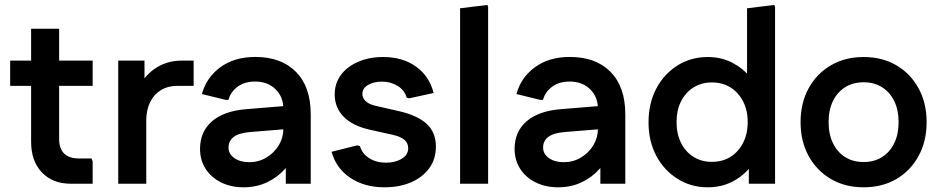

<svg xmlns="http://www.w3.org/2000/svg" viewBox="-20 -754 3860 788"><path d="M269.7 0Q196.3 0 152 -46.3Q107.7 -92.7 107.7 -172V-636H222.7V-183.7Q222.7 -144.3 243.2 -124Q263.7 -103.7 302.7 -103.7H355.3L360.3 -92.7V0ZM21.7 -401.7V-505.3H360.3V-401.7Z M465.3 0V-505.3H573V-376.3L543.7 -378Q565.3 -437.3 614.2 -471.3Q663 -505.3 726 -505.3H774.7V-401.7H708.7Q669.7 -401.7 640.8 -384.3Q612 -367 596.2 -335Q580.3 -303 580.3 -259.3V0Z M979.7 14.7Q928 14.7 887.5 -5.3Q847 -25.3 824 -61Q801 -96.7 801 -142.7Q801 -213.7 850.2 -256.2Q899.3 -298.7 991.3 -306L1186.7 -322V-226.7L1008.3 -212.3Q960.3 -208.3 939.2 -192Q918 -175.7 918 -148.7Q918 -122 941.8 -105.2Q965.7 -88.3 1002.7 -88.3Q1041.7 -88.3 1073.5 -107.5Q1105.3 -126.7 1124.2 -157.8Q1143 -189 1143 -225.3V-307.7Q1143 -356.3 1110.8 -387.8Q1078.7 -419.3 1027.3 -419.3Q983 -419.3 954.3 -397.5Q925.7 -375.7 917.7 -344H906.7L808.7 -368Q826.7 -435.7 884.3 -478Q942 -520.3 1027.7 -520.3Q1134.7 -520.3 1195 -458.8Q1255.3 -397.3 1255.3 -285V0H1153V-147L1194.3 -140.7Q1182.3 -98 1151.3 -62.5Q1120.3 -27 1076.7 -6.2Q1033 14.7 979.7 14.7Z M1558 14.7Q1475.7 14.7 1417.7 -24.2Q1359.7 -63 1340.7 -131L1445.7 -157.3L1457.3 -154.7Q1466.3 -122.7 1495.7 -104.5Q1525 -86.3 1564 -86.3Q1602.3 -86.3 1628.8 -102.5Q1655.3 -118.7 1655.3 -145Q1655.3 -167.3 1639.5 -180.5Q1623.7 -193.7 1592 -200.7L1497.3 -221.7Q1426.7 -237.7 1390.2 -275.2Q1353.7 -312.7 1353.7 -366.3Q1353.7 -412.3 1379.3 -446.7Q1405 -481 1450.2 -500.5Q1495.3 -520 1552.7 -520Q1632 -520 1687 -481Q1742 -442 1759.7 -372.3L1660.3 -350.7L1649.3 -352.7Q1641.3 -383 1612.5 -401Q1583.7 -419 1548 -419Q1513.7 -419 1490.5 -405.3Q1467.3 -391.7 1467.3 -368.7Q1467.3 -351.7 1481.2 -338.5Q1495 -325.3 1524.7 -319L1619.7 -297.3Q1694 -280 1731.5 -245.3Q1769 -210.7 1769 -152Q1769 -101.3 1741.7 -63.7Q1714.3 -26 1666.8 -5.7Q1619.3 14.7 1558 14.7Z M1868.3 0V-720L1980.3 -733.7L1983.3 -725.7V0Z M2270.7 14.7Q2219 14.7 2178.5 -5.3Q2138 -25.3 2115 -61Q2092 -96.7 2092 -142.7Q2092 -213.7 2141.2 -256.2Q2190.3 -298.7 2282.3 -306L2477.7 -322V-226.7L2299.3 -212.3Q2251.3 -208.3 2230.2 -192Q2209 -175.7 2209 -148.7Q2209 -122 2232.8 -105.2Q2256.7 -88.3 2293.7 -88.3Q2332.7 -88.3 2364.5 -107.5Q2396.3 -126.7 2415.2 -157.8Q2434 -189 2434 -225.3V-307.7Q2434 -356.3 2401.8 -387.8Q2369.7 -419.3 2318.3 -419.3Q2274 -419.3 2245.3 -397.5Q2216.7 -375.7 2208.7 -344H2197.7L2099.7 -368Q2117.7 -435.7 2175.3 -478Q2233 -520.3 2318.7 -520.3Q2425.7 -520.3 2486 -458.8Q2546.3 -397.3 2546.3 -285V0H2444V-147L2485.3 -140.7Q2473.3 -98 2442.3 -62.5Q2411.3 -27 2367.7 -6.2Q2324 14.7 2270.7 14.7Z M2884.3 14.7Q2816.3 14.7 2761.2 -19.7Q2706 -54 2673.8 -114Q2641.7 -174 2641.7 -252Q2641.7 -330.7 2673.8 -391Q2706 -451.3 2761.2 -485.7Q2816.3 -520 2884.3 -520Q2940 -520 2984.3 -497.2Q3028.7 -474.3 3058.3 -437.8Q3088 -401.3 3099.7 -358V-146Q3088 -103.7 3058.3 -67Q3028.7 -30.3 2984.3 -7.8Q2940 14.7 2884.3 14.7ZM2901.3 -89.7Q2945.3 -89.7 2978.2 -110.3Q3011 -131 3029.8 -167.8Q3048.7 -204.7 3048.7 -252.7Q3048.7 -301.3 3029.8 -337.8Q3011 -374.3 2978.2 -395Q2945.3 -415.7 2901.3 -415.7Q2859 -415.7 2826.2 -395Q2793.3 -374.3 2775 -337.8Q2756.7 -301.3 2756.7 -252.7Q2756.7 -204.7 2775 -167.8Q2793.3 -131 2826.2 -110.3Q2859 -89.7 2901.3 -89.7ZM3053.3 0V-156.3L3077.3 -252.7L3046 -349V-720L3158 -733.7L3161 -725.7V0Z M3524.1 14.7Q3448.3 14.7 3390.2 -19.3Q3332 -53.3 3298.8 -113.7Q3265.7 -174 3265.7 -252.7Q3265.7 -331.3 3298.8 -391.7Q3332 -452 3390.2 -486Q3448.5 -520 3524.1 -520Q3600.7 -520 3658.6 -486.2Q3716.6 -452.3 3749.8 -391.8Q3783 -331.3 3783 -252.7Q3783 -174 3749.8 -113.5Q3716.7 -53 3658.8 -19.2Q3600.9 14.7 3524.1 14.7ZM3524.3 -89Q3567.7 -89 3599.8 -109.2Q3632 -129.3 3650 -166.2Q3668 -203 3668 -252.4Q3668 -302.7 3650 -339.3Q3632 -376 3599.8 -396.2Q3567.7 -416.3 3524.3 -416.3Q3481 -416.3 3448.8 -396.2Q3416.7 -376 3398.7 -339.5Q3380.7 -303 3380.7 -252.6Q3380.7 -203 3398.7 -166.2Q3416.7 -129.3 3448.8 -109.2Q3481 -89 3524.3 -89Z"/></svg>

Font: Fustat
Style: Regular
Weight: 400
Designer: Mohamed Gaber, Khaled Hosny, Laura Garcia Mut
Foundry: Kief Type Foundry, Alif Type Foundry, Hard Type Foundry
Version: Version 1.007